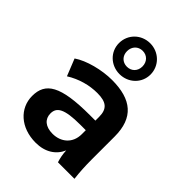

<svg xmlns="http://www.w3.org/2000/svg" viewBox="-245 -967 1093 1093"><g transform="rotate(45 302.0 -420.0)"><path d="M246.6 11.2C322.3 11.2 376 -24.4 400.4 -81.1C401.4 -54.2 406.2 -26.9 415 0H547.9C542 -47.9 539.6 -97.2 539.6 -144.5V-332C539.6 -483.4 458 -549.3 301.8 -549.3C220.2 -549.3 120.6 -523.9 64 -484.9L105 -382.3C164.1 -419.4 231.4 -437.5 294.9 -437.5C366.7 -437.5 397.9 -413.6 397.9 -348.1V-318.4H354C116.7 -318.4 43.9 -270.5 43.9 -163.1C43.9 -65.4 124 11.2 246.6 11.2ZM278.3 -92.8C221.2 -92.8 188 -121.1 188 -166.5C188 -216.3 224.6 -241.2 355 -241.2H397.9V-209C397.9 -136.2 345.7 -92.8 278.3 -92.8ZM307.6 -602.5C378.4 -602.5 434.6 -656.2 434.6 -725.6C434.6 -795.4 378.4 -850.6 307.6 -850.6C236.8 -850.6 180.7 -796.4 180.7 -725.6C180.7 -656.2 236.8 -602.5 307.6 -602.5ZM307.6 -662.1C271.5 -662.1 245.6 -688 245.6 -725.6C245.6 -763.2 271.5 -790 307.6 -790C343.8 -790 369.6 -763.2 369.6 -725.6C369.6 -688 343.8 -662.1 307.6 -662.1Z"/></g></svg>

Font: Winston
Style: Bold
Weight: 700
Designer: Vernon Adams, Kim Jin-seong, David Berlow, Cristiano Sobral
Foundry: The Winston Project Authors
Version: Version 3.004